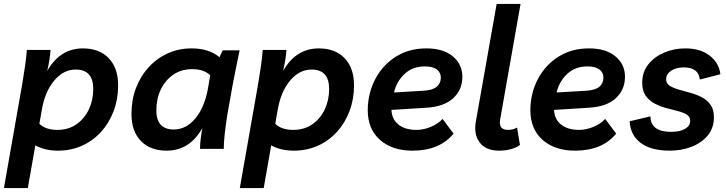

<svg xmlns="http://www.w3.org/2000/svg" viewBox="-35 -760 3706 980"><path d="M388 -513Q472 -513 520 -463Q568 -413 568 -324Q568 -254 545 -193Q522 -132 480.5 -86.5Q439 -41 383 -16Q327 9 261 9Q194 9 145 -18L142 1L107 200H-15L79 -334Q88 -387 93.5 -427Q99 -467 102 -505H223Q221 -477 216.5 -450Q212 -423 206 -398Q240 -457 285.5 -485Q331 -513 388 -513ZM351 -405Q289 -405 241.5 -348.5Q194 -292 178 -197L166 -128Q198 -97 258 -97Q314 -97 355 -125.5Q396 -154 418.5 -201.5Q441 -249 441 -306Q441 -405 351 -405Z M816 9Q732 9 684 -40.5Q636 -90 636 -179Q636 -250 659 -310.5Q682 -371 723.5 -416.5Q765 -462 821 -487.5Q877 -513 943 -513Q1032 -513 1085 -468L1102 -503H1188Q1180 -464 1170.5 -418Q1161 -372 1152 -324L1125 -172Q1117 -122 1112 -76Q1107 -30 1107 0H986Q986 -25 989.5 -52.5Q993 -80 998 -106Q964 -47 918.5 -19Q873 9 816 9ZM852 -99Q915 -99 962 -155.5Q1009 -212 1026 -306L1038 -376Q1005 -407 946 -407Q890 -407 849 -378.5Q808 -350 785.5 -302.5Q763 -255 763 -197Q763 -99 852 -99Z M1592 -513Q1676 -513 1724 -463Q1772 -413 1772 -324Q1772 -254 1749 -193Q1726 -132 1684.5 -86.5Q1643 -41 1587 -16Q1531 9 1465 9Q1398 9 1349 -18L1346 1L1311 200H1189L1283 -334Q1292 -387 1297.5 -427Q1303 -467 1306 -505H1427Q1425 -477 1420.5 -450Q1416 -423 1410 -398Q1444 -457 1489.5 -485Q1535 -513 1592 -513ZM1555 -405Q1493 -405 1445.5 -348.5Q1398 -292 1382 -197L1370 -128Q1402 -97 1462 -97Q1518 -97 1559 -125.5Q1600 -154 1622.5 -201.5Q1645 -249 1645 -306Q1645 -405 1555 -405Z M2070 9Q1967 9 1904.5 -46Q1842 -101 1842 -199Q1843 -286 1881 -357.5Q1919 -429 1986 -471Q2053 -513 2142 -513Q2227 -513 2276 -472.5Q2325 -432 2325 -368Q2325 -302 2278 -258.5Q2231 -215 2139 -210L1963 -199Q1965 -151 1999 -124Q2033 -97 2091 -97Q2126 -97 2163 -112Q2200 -127 2224 -153L2280 -78Q2209 9 2070 9ZM2133 -421Q2072 -421 2031 -383.5Q1990 -346 1976 -288L2129 -297Q2174 -300 2194.5 -317.5Q2215 -335 2215 -364Q2215 -390 2194.5 -405.5Q2174 -421 2133 -421Z M2513 9Q2445 9 2413.5 -32.5Q2382 -74 2394 -141L2500 -740H2622L2518 -151Q2508 -97 2558 -97Q2584 -97 2604 -109L2619 -20Q2600 -6 2572 1.5Q2544 9 2513 9Z M2900 9Q2797 9 2734.5 -46Q2672 -101 2672 -199Q2673 -286 2711 -357.5Q2749 -429 2816 -471Q2883 -513 2972 -513Q3057 -513 3106 -472.5Q3155 -432 3155 -368Q3155 -302 3108 -258.5Q3061 -215 2969 -210L2793 -199Q2795 -151 2829 -124Q2863 -97 2921 -97Q2956 -97 2993 -112Q3030 -127 3054 -153L3110 -78Q3039 9 2900 9ZM2963 -421Q2902 -421 2861 -383.5Q2820 -346 2806 -288L2959 -297Q3004 -300 3024.5 -317.5Q3045 -335 3045 -364Q3045 -390 3024.5 -405.5Q3004 -421 2963 -421Z M3385 9Q3286 9 3234 -31.5Q3182 -72 3179 -141L3285 -166Q3286 -87 3390 -87Q3436 -87 3462 -102.5Q3488 -118 3488 -144Q3488 -164 3470.5 -175Q3453 -186 3425 -193Q3397 -200 3365.5 -208.5Q3334 -217 3306.5 -231.5Q3279 -246 3261 -271Q3243 -296 3243 -337Q3243 -393 3274.5 -432Q3306 -471 3356 -492Q3406 -513 3463 -513Q3540 -513 3587.5 -476Q3635 -439 3642 -381L3537 -354Q3531 -416 3455 -416Q3416 -416 3390.5 -399Q3365 -382 3365 -355Q3365 -334 3383 -322.5Q3401 -311 3428.5 -303Q3456 -295 3487.5 -286.5Q3519 -278 3546.5 -264Q3574 -250 3591.5 -225.5Q3609 -201 3609 -162Q3609 -106 3577 -68Q3545 -30 3494 -10.5Q3443 9 3385 9Z"/></svg>

Font: Livvic SemiBold
Style: Italic
Weight: 600
Italic angle: -10°
Designer: Jacques Le Bailly, Baron von Fonthausen
Version: Version 1.001; ttfautohint (v1.8.2)